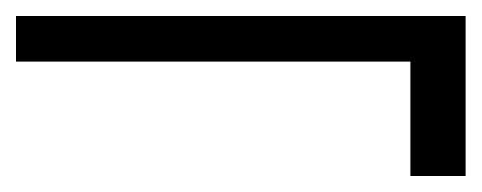

<svg xmlns="http://www.w3.org/2000/svg" viewBox="-51 -450 602 240"><path d="M462 -230V-373H-31V-430H531V-230Z"/></svg>

Font: DM Sans 24pt Light
Style: Regular
Weight: 300
Designer: Colophon Foundry, Jonny Pinhorn
Foundry: Colophon Foundry
Version: Version 4.004;gftools[0.9.30]